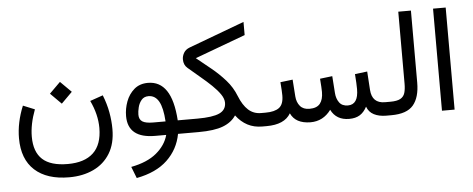

<svg xmlns="http://www.w3.org/2000/svg" viewBox="-57 -837 3074 1249"><g transform="rotate(-5 1479.5 -212.5)"><path d="M273.9 -333 345.2 -403.8 416.5 -333 345.2 -261.7ZM530.8 -263.2 615.2 -292.5Q638.2 -234.9 648.4 -178.5Q658.7 -122.1 658.7 -68.4Q658.7 25.9 619.4 90.1Q580.1 154.3 510.7 187Q441.4 219.7 352.1 219.7Q207 219.7 127.4 147.5Q47.9 75.2 47.9 -61.5Q47.9 -164.1 91.8 -271L167.5 -240.2Q131.8 -146 131.8 -64Q131.8 35.2 185.3 84Q238.8 132.8 350.6 132.8Q459.5 132.8 516.8 79.3Q574.2 25.9 574.7 -83Q574.7 -171.4 530.8 -263.2Z M915 -347.7Q991.7 -347.7 1034.9 -283.9Q1078.1 -220.2 1086.9 -87.9H1144V0H1081.1Q1062.5 100.1 989.7 169.2Q917 238.3 788.6 262.7L759.3 187.5Q864.7 167.5 925.3 117.2Q985.8 66.9 1003.9 0H932.1Q754.4 0 754.4 -144.5Q754.4 -192.9 771.7 -239.5Q789.1 -286.1 824.7 -316.9Q860.4 -347.7 915 -347.7ZM1007.3 -87.9Q1002 -177.2 978 -219.2Q954.1 -261.2 910.6 -261.2Q881.3 -261.2 864.7 -241.2Q848.1 -221.2 841.6 -194.6Q835 -168 835 -147Q835 -115.2 856.4 -101.6Q877.9 -87.9 927.2 -87.9Z M1239.3 -480.5Q1285.6 -443.4 1334.7 -403.3Q1383.8 -363.3 1425.3 -316.4Q1466.8 -269.5 1489.7 -210.9Q1513.7 -150.4 1548.1 -119.1Q1582.5 -87.9 1631.3 -87.9H1645.5V0H1631.3Q1577.6 0 1535.4 -22.2Q1493.2 -44.4 1460.9 -87.4Q1432.6 -43.9 1375.7 -22Q1318.8 0 1215.3 0H1124.5V-87.9H1214.8Q1315.4 -87.9 1359.4 -108.2Q1403.3 -128.4 1403.3 -175.3Q1403.3 -201.7 1383.3 -230.7Q1363.3 -259.8 1330.6 -291.3Q1297.9 -322.8 1258.3 -355.7Q1218.8 -388.7 1179.7 -422.4Q1154.8 -443.4 1154.8 -480Q1154.8 -501.5 1166.7 -522.2Q1178.7 -543 1205.6 -553.2L1568.8 -688.5V-602.5Z M2198.7 -87.9Q2266.6 -87.9 2266.6 -189Q2266.6 -205.6 2265.4 -230Q2264.2 -254.4 2261.7 -287.1L2342.3 -296.9L2350.1 -176.3Q2356 -87.9 2440.4 -87.9H2455.1V0H2441.4Q2393.6 0 2360.6 -17.1Q2327.6 -34.2 2314.9 -69.8Q2296.4 -34.2 2268.8 -17.1Q2241.2 0 2199.2 0Q2115.2 0 2080.6 -69.8Q2029.8 0 1946.3 0Q1848.6 -1 1817.4 -69.8Q1776.9 0 1659.7 0H1626V-87.9H1660.6Q1720.2 -87.9 1749.5 -110.1Q1778.8 -132.3 1778.8 -189.9Q1778.8 -202.6 1777.6 -224.1Q1776.4 -245.6 1773.9 -276.9L1854.5 -286.6L1862.3 -176.3Q1865.2 -137.7 1886.2 -112.8Q1907.2 -87.9 1947.3 -87.9Q1995.6 -87.9 2016.6 -114.3Q2037.6 -140.6 2037.6 -189.9Q2037.6 -201.7 2036.4 -223.4Q2035.2 -245.1 2032.7 -276.9L2113.3 -286.6L2121.1 -176.3Q2123.5 -139.2 2142.1 -113.5Q2160.6 -87.9 2198.7 -87.9Z M2435.5 0V-87.9H2475.1Q2519 -87.9 2541 -100.1Q2563 -112.3 2570.3 -136.5Q2577.6 -160.6 2577.6 -196.8V-667H2660.2V-197.3Q2660.2 -100.1 2617.9 -50Q2575.7 0 2474.6 0Z M2804.7 -667H2887.2V-0.5H2804.7Z"/></g></svg>

Font: Vazir FD
Style: Regular-FD
Weight: 400
Designer: Saber Rastikerdar
Foundry: Saber Rastikerdar
Version: Version 30.0.0